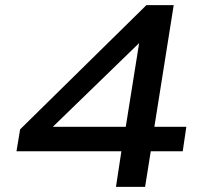

<svg xmlns="http://www.w3.org/2000/svg" viewBox="-20 -725 788 745"><path d="M430 0 451 -138H44L58 -223L548 -705H654L579 -233H703L689 -138H565L543 0ZM468 -233 525 -590H553L149 -198L146 -233Z"/></svg>

Font: Nunito Sans 10pt Expanded SemiBold
Style: Italic
Weight: 600
Width: 7
Italic angle: -9°
Designer: Vernon Adams
Foundry: Vernon Adams
Version: Version 3.101;gftools[0.9.27]